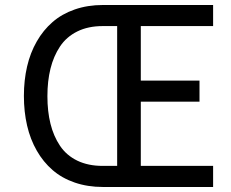

<svg xmlns="http://www.w3.org/2000/svg" viewBox="-20 -745 919 765"><path d="M829.1 -641.1H541V-423.8H774.9V-339.8H541V-84H829.1V0H390.1Q329.1 0 277.8 -17.6Q226.6 -35.2 189.5 -67.4Q152.3 -99.6 126.5 -144.8Q100.6 -189.9 87.9 -244.9Q75.2 -299.8 75.2 -362.8Q75.2 -425.3 87.9 -480Q100.6 -534.7 126.5 -579.8Q152.3 -625 189.5 -657.2Q226.6 -689.5 277.8 -707.3Q329.1 -725.1 390.1 -725.1H829.1ZM389.2 -84H446.8V-641.1H389.2Q331.1 -641.1 287.8 -619.6Q244.6 -598.1 219 -559.6Q193.4 -521 181.2 -471.7Q168.9 -422.4 168.9 -361.8Q168.9 -300.8 181.2 -251.7Q193.4 -202.6 219 -164.3Q244.6 -126 287.8 -105Q331.1 -84 389.2 -84Z"/></svg>

Font: Stilu
Style: Regular
Weight: 400
Designer: Genilson Lima Santos
Foundry: Genilson Lima Santos
Version: Version 1.200;PS 001.200;hotconv 1.0.88;makeotf.lib2.5.64775